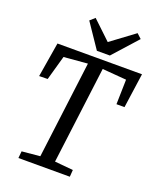

<svg xmlns="http://www.w3.org/2000/svg" viewBox="-174 -1082 981 1186"><g transform="rotate(20 317.0 -488.5)"><path d="M93.3 0H431.2L434.6 -45.4L313.5 -56.6L394.5 -694.8L552.7 -682.1L548.8 -519.5H601.6L633.8 -747.1H78.1L40.5 -519.5L96.2 -520.5L141.6 -681.6L297.4 -694.8L216.8 -56.6L97.7 -45.4ZM322.3 -788.1H407.7L551.8 -948.7L521.5 -976.6L366.7 -861.8L245.6 -976.6L213.9 -948.2Z"/></g></svg>

Font: Merriweather
Style: Italic
Weight: 400
Italic angle: -7.5°
Designer: Eben Sorkin
Foundry: Eben Sorkin
Version: Version 1.001